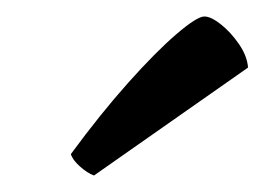

<svg xmlns="http://www.w3.org/2000/svg" viewBox="-20 -778 321 233"><path d="M94 -565Q86 -568 77 -576Q68 -584 66 -591Q102 -640 135.5 -677.5Q169 -715 194 -736.5Q219 -758 228 -758Q236 -758 248 -748.5Q260 -739 270 -724.5Q280 -710 281 -696Z"/></svg>

Font: Texturina Medium
Style: Italic
Weight: 500
Italic angle: -11°
Designer: Guillermo Torres Carreño
Foundry: Omnibus-Type
Version: Version 1.002